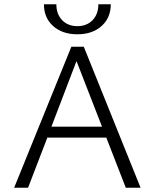

<svg xmlns="http://www.w3.org/2000/svg" viewBox="-20 -876 722 896"><path d="M476 -234H201L111 0H46L313 -658H371L636 0H567ZM456 -285 337 -591 220 -285ZM497 -856H439Q439 -810 412 -782Q385 -754 341 -754Q297 -754 270 -782Q243 -810 243 -856H185Q185 -793 228 -754.5Q271 -716 341 -716Q411 -716 454 -754.5Q497 -793 497 -856Z"/></svg>

Font: Ysabeau Semilight
Style: Regular
Weight: 300
Designer: Christian Thalmann (Catharsis Fonts)
Version: Version 0.003